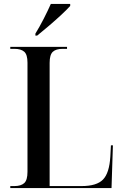

<svg xmlns="http://www.w3.org/2000/svg" viewBox="-20 -951 626 971"><path d="M32 0V-10H53Q86 -10 102.5 -25Q119 -40 119 -82V-634Q119 -675 102.5 -689.5Q86 -704 53 -704H32V-714H319V-704H297Q263 -704 247 -689Q231 -674 231 -633V-10H393Q469 -10 501 -43Q533 -76 538 -159L541 -216H551L544 0ZM159 -781Q180 -815 201 -856Q222 -897 237 -931H335V-921Q320 -904 290.5 -876.5Q261 -849 227.5 -820.5Q194 -792 168 -771H159Z"/></svg>

Font: Noto Serif Display SemiCondensed Medium
Style: Regular
Weight: 500
Width: 4
Designer: Monotype Design Team
Foundry: Monotype Imaging Inc.
Version: Version 2.009